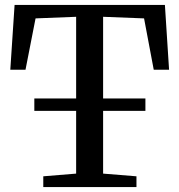

<svg xmlns="http://www.w3.org/2000/svg" viewBox="-20 -763 731 783"><path d="M290.5 -55V-694.5L125 -688L84 -478.5H22L39.5 -743H652.5L669.5 -478.5H607L567.5 -688L400.5 -694.5V-55L536.5 -44V0H156.5V-44ZM573 -361.5V-311H120V-361.5Z"/></svg>

Font: Merriweather Text
Style: Regular
Weight: 400
Designer: Eben Sorkin
Foundry: Eben Sorkin
Version: Version 2.100; ttfautohint (v1.7.19-72a1) -l 8 -r 50 -G 200 